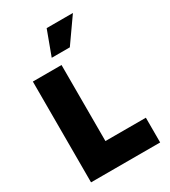

<svg xmlns="http://www.w3.org/2000/svg" viewBox="-214 -998 974 1102"><g transform="rotate(-30 273.0 -447.0)"><path d="M56 0V-668H246V-164H514V0ZM218 -732 278 -894H452L338 -732Z"/></g></svg>

Font: Gantari Black
Style: Regular
Weight: 900
Version: Version 1.000